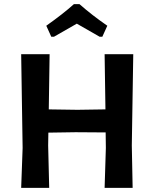

<svg xmlns="http://www.w3.org/2000/svg" viewBox="-20 -905 736 925"><path d="M227 -728 203 -781Q285 -839 336 -885H363Q423 -832 497 -781L473 -728H460Q363 -783 350 -791Q337 -783 240 -728ZM219 -644 215 -378 353 -376 488 -378 484 -644H622L615 -204L619 0H484L490 -192L489 -267L344 -268L213 -266L212 -204L217 0H82L89 -192L82 -644Z"/></svg>

Font: Alegreya Sans
Style: Bold
Weight: 700
Designer: Juan Pablo del Peral
Foundry: Huerta Tipografica
Version: Version 2.007